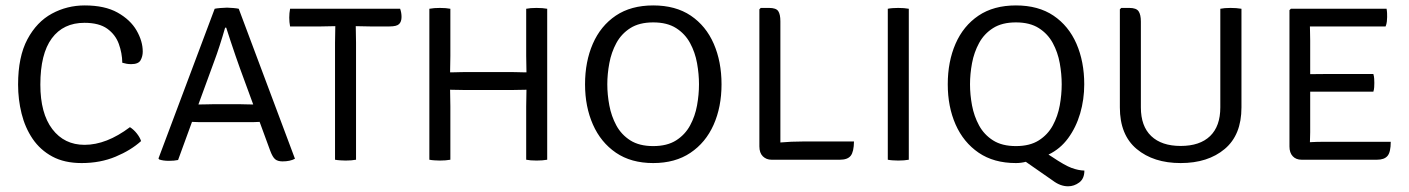

<svg xmlns="http://www.w3.org/2000/svg" viewBox="-20 -574 5064 690"><path d="M419.5 -348.5Q419 -383 407 -416.2Q395 -449.5 365.5 -470.8Q336 -492 283.5 -492Q207.5 -492 166.2 -436.2Q125 -380.5 125 -270Q125 -166.5 168 -110Q211 -53.5 284 -53.5Q362.5 -53.5 447 -117Q460.5 -108.5 471.8 -94.2Q483 -80 487 -67Q450.5 -34 395.5 -11Q340.5 12 273.5 12Q211.5 12 168 -11.5Q124.5 -35 97.2 -75.2Q70 -115.5 57.5 -166Q45 -216.5 45 -270Q45 -370 78.5 -432.8Q112 -495.5 166.5 -525Q221 -554.5 284.5 -554.5Q356.5 -554.5 402.5 -528.8Q448.5 -503 470.8 -464.5Q493 -426 493 -388.5Q493 -371.5 485.2 -357.5Q477.5 -343.5 451.5 -343.5Q442.5 -343.5 435.2 -344.8Q428 -346 419.5 -348.5Z M735 -135Q732 -135 719.2 -135Q706.5 -135 692.2 -135.2Q678 -135.5 670 -136L620 1Q606 4 587 4Q566 4 552 -1L549.5 -4.5L751.5 -542.5Q757.5 -544 772 -545.2Q786.5 -546.5 796 -546.5Q805 -546.5 818.5 -545.2Q832 -544 838 -542.5L1040 -3.5Q1022.5 6 995.5 6Q978 6 968.8 -1.8Q959.5 -9.5 951 -32.5L913 -136Q906.5 -135.5 893.2 -135.2Q880 -135 868 -135Q856 -135 853 -135ZM751 -357 693 -198.5Q704 -198.5 723.2 -199Q742.5 -199.5 746.5 -199.5H842.5Q846.5 -199.5 863.2 -199Q880 -198.5 890 -198.5L842.5 -328Q835.5 -347 826.5 -373.5Q817.5 -400 808.5 -426.8Q799.5 -453.5 793 -474.5H789Q780.5 -444.5 769.5 -410.5Q758.5 -376.5 751 -357Z M1184 -420.5Q1184 -436.5 1184.5 -450Q1185 -463.5 1185 -480Q1175.5 -480 1159.5 -479.5Q1143.5 -479 1134.5 -479H1022.5Q1019.5 -494.5 1019.5 -510.5Q1019.5 -527 1022.5 -542.5H1418Q1423 -528.5 1423 -513Q1423 -496 1414.2 -487.5Q1405.5 -479 1380 -479H1309Q1300.5 -479 1283.8 -479.5Q1267 -480 1258.5 -480Q1258.5 -463.5 1259 -450Q1259.5 -436.5 1259.5 -420.5V0Q1244 3 1222 3Q1213 3 1202.5 2.2Q1192 1.5 1184 0Z M1598.5 0Q1582.5 3 1560.5 3Q1551 3 1540.8 2.2Q1530.5 1.5 1523 0V-542.5Q1530.5 -544 1540.8 -544.8Q1551 -545.5 1560.5 -545.5Q1583 -545.5 1598.5 -542.5V-373Q1598.5 -356 1598 -343Q1597.5 -330 1597.5 -314Q1601.5 -314 1613.2 -314.2Q1625 -314.5 1636.5 -314.8Q1648 -315 1651 -315H1818.5Q1821.5 -315 1833.2 -314.8Q1845 -314.5 1856.5 -314.2Q1868 -314 1872 -314Q1872 -330 1871.5 -343Q1871 -356 1871 -373V-542.5Q1885.5 -545.5 1908 -545.5Q1931 -545.5 1946.5 -542.5V0Q1930.5 3 1908.5 3Q1885.5 3 1871 0V-191.5Q1871 -208.5 1871.5 -221.8Q1872 -235 1872 -251.5Q1868 -251.5 1856.5 -251.2Q1845 -251 1833.2 -250.8Q1821.5 -250.5 1818.5 -250.5H1651Q1648 -250.5 1636.5 -250.8Q1625 -251 1613.2 -251.2Q1601.5 -251.5 1597.5 -251.5Q1597.5 -235 1598 -221.8Q1598.5 -208.5 1598.5 -191.5Z M2082.5 -271Q2082.5 -352.5 2110.5 -416.8Q2138.5 -481 2193 -517.8Q2247.5 -554.5 2327.5 -554.5Q2408 -554.5 2462.5 -517.8Q2517 -481 2545 -416.8Q2573 -352.5 2573 -271Q2573 -189.5 2544.5 -125.5Q2516 -61.5 2461.2 -24.8Q2406.5 12 2327.5 12Q2248 12 2193.5 -25.2Q2139 -62.5 2110.8 -126.5Q2082.5 -190.5 2082.5 -271ZM2162.5 -271Q2162.5 -234 2169.8 -195.2Q2177 -156.5 2195 -123.2Q2213 -90 2245.2 -69.5Q2277.5 -49 2327.5 -49Q2377.5 -49 2409.8 -69.5Q2442 -90 2460 -123.2Q2478 -156.5 2485 -195.2Q2492 -234 2492 -271Q2492 -308 2485 -347Q2478 -386 2460 -419.2Q2442 -452.5 2409.8 -473Q2377.5 -493.5 2327.5 -493.5Q2277.5 -493.5 2245.2 -473Q2213 -452.5 2195 -419.2Q2177 -386 2169.8 -347Q2162.5 -308 2162.5 -271Z M3049 -65.5Q3048.5 -28.5 3037.2 -14.2Q3026 0 2998.5 0H2752.5Q2734 0 2721.5 -12.2Q2709 -24.5 2709 -48V-540.5L2714 -545.5H2744.5Q2769 -545.5 2776.8 -534Q2784.5 -522.5 2784.5 -497.5V-62Q2824 -65.5 2863.5 -65.5Z M3170.5 -542.5Q3177.5 -544 3188 -544.8Q3198.5 -545.5 3208 -545.5Q3230 -545.5 3246 -542.5V0Q3230 3 3208 3Q3198.5 3 3188 2.2Q3177.5 1.5 3170.5 0Z M3386 -271Q3386 -352.5 3414 -416.8Q3442 -481 3496.5 -517.8Q3551 -554.5 3631 -554.5Q3711.5 -554.5 3766 -517.8Q3820.5 -481 3848.5 -416.8Q3876.5 -352.5 3876.5 -271Q3876.5 -216.5 3861.8 -166.2Q3847 -116 3818.5 -77.2Q3790 -38.5 3748 -18.5L3760.5 -10.5Q3806.5 20.5 3831 29.5Q3855.5 38.5 3877 39Q3877 68 3858.5 81.8Q3840 95.5 3818.5 95.5Q3790.5 95.5 3763.5 75L3666.5 7.5Q3649 12 3631 12Q3551.5 12 3497 -25.2Q3442.5 -62.5 3414.2 -126.5Q3386 -190.5 3386 -271ZM3466 -271Q3466 -234 3473.2 -195.2Q3480.5 -156.5 3498.5 -123.2Q3516.5 -90 3548.8 -69.5Q3581 -49 3631 -49Q3681 -49 3713.2 -69.5Q3745.5 -90 3763.5 -123.2Q3781.5 -156.5 3788.5 -195.2Q3795.5 -234 3795.5 -271Q3795.5 -308 3788.5 -347Q3781.5 -386 3763.5 -419.2Q3745.5 -452.5 3713.2 -473Q3681 -493.5 3631 -493.5Q3581 -493.5 3548.8 -473Q3516.5 -452.5 3498.5 -419.2Q3480.5 -386 3473.2 -347Q3466 -308 3466 -271Z M4441.5 -188Q4441.5 -89 4381.2 -38.5Q4321 12 4223 12Q4125.5 12 4065 -38.5Q4004.5 -89 4004.5 -188V-540.5L4009.5 -545.5H4039Q4063.5 -545.5 4071.8 -533.5Q4080 -521.5 4080 -496.5V-188Q4080 -120.5 4117.2 -85Q4154.5 -49.5 4223 -49.5Q4292 -49.5 4328.8 -85Q4365.5 -120.5 4365.5 -188V-542.5Q4380 -545.5 4402 -545.5Q4412 -545.5 4422.5 -544.8Q4433 -544 4441.5 -542.5Z M4978 -64.5Q4978 -27.5 4966.5 -13.8Q4955 0 4928.5 0H4657.5Q4637.5 0 4625.8 -12.5Q4614 -25 4614 -47.5V-537.5L4619 -542.5H4963Q4964.5 -534.5 4964.8 -526.8Q4965 -519 4965 -512.5Q4965 -506 4964 -496.8Q4963 -487.5 4959.5 -479H4742Q4731.5 -479 4717 -479Q4702.5 -479 4687.5 -479Q4687.5 -470 4688 -456.8Q4688.5 -443.5 4688.5 -428.5V-307.5Q4703.5 -307.5 4717.8 -307.8Q4732 -308 4742 -308H4915.5Q4918 -300 4918.5 -291Q4919 -282 4919 -276Q4919 -269.5 4918.5 -260.8Q4918 -252 4915.5 -244.5H4742Q4732 -244.5 4717.8 -244.5Q4703.5 -244.5 4688.5 -244.5V-99Q4688.5 -89.5 4688 -78.8Q4687.5 -68 4687.5 -63Q4710.5 -64.5 4743.5 -64.5Z"/></svg>

Font: Signika SC Light
Style: Regular
Weight: 300
Designer: Anna Giedryś
Foundry: Anna Giedryś
Version: Version 2.000; ttfautohint (v1.8.3) -l 8 -r 50 -G 200 -x 9 -